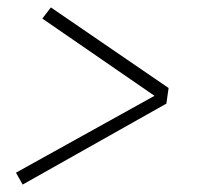

<svg xmlns="http://www.w3.org/2000/svg" viewBox="-20 -598 540 517"><path d="M41 -101 23 -133 396 -340 94 -548 117 -578 434 -361 428 -319Z"/></svg>

Font: Iosevka Term Curly Extralight
Style: Italic
Weight: 200
Italic angle: -9°
Designer: Belleve Invis
Foundry: Belleve Invis
Version: Version 32.3.0